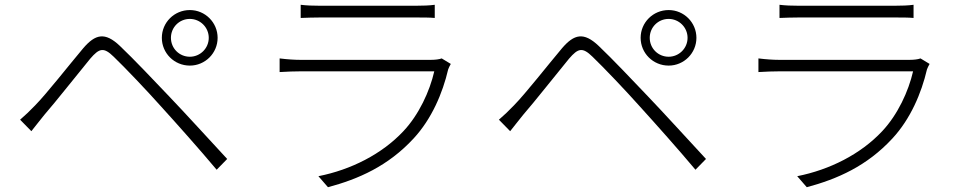

<svg xmlns="http://www.w3.org/2000/svg" viewBox="-20 -751 4040 802"><path d="M694 -593C694 -637 729 -672 773 -672C816 -672 852 -637 852 -593C852 -549 816 -514 773 -514C729 -514 694 -549 694 -593ZM656 -593C656 -529 708 -477 773 -477C837 -477 889 -529 889 -593C889 -657 837 -709 773 -709C708 -709 656 -657 656 -593ZM64 -251 111 -203C125 -220 146 -248 165 -271C213 -326 305 -443 357 -506C395 -550 413 -555 455 -514C501 -470 596 -370 653 -306C721 -231 812 -129 885 -42L929 -87C852 -170 754 -278 686 -349C628 -410 537 -506 481 -559C418 -619 378 -608 328 -550C269 -480 176 -361 127 -311C104 -287 87 -271 64 -251Z M1236 -731V-676C1262 -677 1288 -678 1317 -678C1369 -678 1658 -678 1715 -678C1747 -678 1774 -678 1796 -676V-731C1774 -728 1747 -727 1716 -727C1656 -727 1365 -727 1317 -727C1286 -727 1261 -728 1236 -731ZM1863 -484 1825 -507C1815 -503 1797 -501 1780 -501C1739 -501 1273 -501 1234 -501C1210 -501 1180 -503 1148 -507V-450C1180 -452 1211 -453 1234 -453C1277 -453 1745 -453 1794 -453C1775 -370 1730 -272 1665 -203C1575 -107 1446 -42 1310 -15L1350 31C1477 -3 1601 -57 1708 -173C1783 -254 1829 -362 1852 -461C1854 -467 1859 -477 1863 -484Z M2694 -593C2694 -637 2729 -672 2773 -672C2816 -672 2852 -637 2852 -593C2852 -549 2816 -514 2773 -514C2729 -514 2694 -549 2694 -593ZM2656 -593C2656 -529 2708 -477 2773 -477C2837 -477 2889 -529 2889 -593C2889 -657 2837 -709 2773 -709C2708 -709 2656 -657 2656 -593ZM2064 -251 2111 -203C2125 -220 2146 -248 2165 -271C2213 -326 2305 -443 2357 -506C2395 -550 2413 -555 2455 -514C2501 -470 2596 -370 2653 -306C2721 -231 2812 -129 2885 -42L2929 -87C2852 -170 2754 -278 2686 -349C2628 -410 2537 -506 2481 -559C2418 -619 2378 -608 2328 -550C2269 -480 2176 -361 2127 -311C2104 -287 2087 -271 2064 -251Z M3236 -731V-676C3262 -677 3288 -678 3317 -678C3369 -678 3658 -678 3715 -678C3747 -678 3774 -678 3796 -676V-731C3774 -728 3747 -727 3716 -727C3656 -727 3365 -727 3317 -727C3286 -727 3261 -728 3236 -731ZM3863 -484 3825 -507C3815 -503 3797 -501 3780 -501C3739 -501 3273 -501 3234 -501C3210 -501 3180 -503 3148 -507V-450C3180 -452 3211 -453 3234 -453C3277 -453 3745 -453 3794 -453C3775 -370 3730 -272 3665 -203C3575 -107 3446 -42 3310 -15L3350 31C3477 -3 3601 -57 3708 -173C3783 -254 3829 -362 3852 -461C3854 -467 3859 -477 3863 -484Z"/></svg>

Font: Noto Sans CJK SC Light
Style: Regular
Weight: 300
Designer: Ryoko NISHIZUKA 西塚涼子 (kana, bopomofo & ideographs); Paul D. Hunt (Latin, Greek & Cyrillic); Sandoll Communications 산돌커뮤니
Foundry: Adobe
Version: Version 2.004;hotconv 1.0.118;makeotfexe 2.5.65603